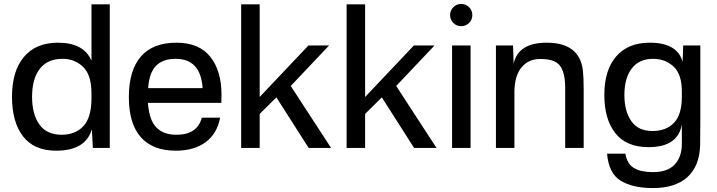

<svg xmlns="http://www.w3.org/2000/svg" viewBox="-20 -752 3645 976"><path d="M538 -730V0H452L447 -95Q415 14 266 14Q153 14 97 -59Q41 -132 41 -260Q41 -391 102 -463Q163 -535 274 -535Q407 -535 445 -443V-730ZM143 -259Q143 -172 180 -119.5Q217 -67 294 -67Q363 -67 404 -111Q445 -155 445 -253V-277Q445 -371 402.5 -412Q360 -453 298 -453Q221 -453 182 -402Q143 -351 143 -259Z M877 -535Q992 -535 1049 -463.5Q1106 -392 1106 -270Q1106 -244 1105 -229H732Q738 -143 774 -105Q810 -67 877 -67Q983 -67 1006 -154H1099Q1084 -73 1025.5 -29.5Q967 14 874 14Q756 14 695.5 -55Q635 -124 635 -259Q635 -394 696 -464.5Q757 -535 877 -535ZM733 -304H1010Q1000 -453 873 -453Q809 -453 774 -418.5Q739 -384 733 -304Z M1653 -521 1458 -315 1663 0H1549L1385 -257L1300 -173V0H1206V-730H1300V-259L1548 -521Z M2189 -521 1994 -315 2199 0H2085L1921 -257L1836 -173V0H1742V-730H1836V-259L2084 -521Z M2372 -521V0H2278V-521ZM2268 -675Q2268 -699 2284.5 -715.5Q2301 -732 2324 -732Q2348 -732 2364.5 -715.5Q2381 -699 2381 -675Q2381 -652 2364.5 -635.5Q2348 -619 2324 -619Q2301 -619 2284.5 -635.5Q2268 -652 2268 -675Z M2759 -535Q2926 -535 2943 -394Q2947 -358 2947 -302V0H2853V-306Q2853 -380 2828 -416Q2803 -452 2730 -452Q2669 -454 2632 -410.5Q2595 -367 2595 -283V0H2501V-521H2588L2591 -428Q2614 -535 2759 -535Z M3540 -142Q3540 -43 3539 -11Q3535 94 3473.5 149Q3412 204 3299 204Q3196 204 3135 166.5Q3074 129 3066 29H3159Q3168 82 3203.5 102.5Q3239 123 3299 123Q3374 123 3410 84Q3446 45 3446 -20V-119Q3426 -4 3277 -4Q3164 -4 3108 -75Q3052 -146 3052 -269Q3052 -396 3112.5 -465.5Q3173 -535 3283 -535Q3423 -535 3450 -438L3453 -521H3540ZM3154 -269Q3154 -187 3189 -136.5Q3224 -86 3297 -86Q3366 -86 3406 -127.5Q3446 -169 3446 -260V-288Q3446 -375 3403.5 -414Q3361 -453 3300 -453Q3229 -453 3191.5 -404Q3154 -355 3154 -269Z"/></svg>

Font: Nacelle
Style: Regular
Weight: 400
Designer: Sora Sagano
Foundry: Sora Sagano
Version: Version 1.000;FEAKit 1.0